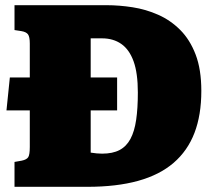

<svg xmlns="http://www.w3.org/2000/svg" viewBox="-20 -721 832 741"><path d="M391 -701Q440 -701 491.5 -693Q543 -685 590.5 -664Q638 -643 675.5 -605.5Q713 -568 735 -510.5Q757 -453 757 -370Q757 -277 730.5 -208Q704 -139 650 -92.5Q596 -46 513 -23Q430 0 317 0H36V-96L64 -101Q83 -105 89 -114.5Q95 -124 95 -154V-295H5L18 -422H95V-553Q95 -579 88 -588.5Q81 -598 62 -601L36 -605V-701ZM374 -128Q415 -128 441.5 -142Q468 -156 483.5 -185Q499 -214 505.5 -258.5Q512 -303 512 -364Q512 -439 495.5 -484.5Q479 -530 448 -551.5Q417 -573 374 -573H330V-422H432V-295H330V-132Q344 -130 353.5 -129Q363 -128 374 -128Z"/></svg>

Font: Literata Black
Style: Regular
Weight: 900
Designer: Latin by Veronika Burian and Jose Scaglione. Greek by Irene Vlachou. Cyrillic by Vera Evstafieva.
Foundry: TypeTogether
Version: Version 3.103;gftools[0.9.29]